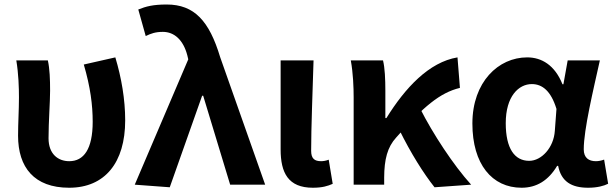

<svg xmlns="http://www.w3.org/2000/svg" viewBox="-20 -832 2767 865"><path d="M291.5 13.8C452.4 13.8 544 -99.2 544 -289.7C544 -384.5 527.2 -481.2 499.6 -573.5L357.5 -541.3C387.3 -439.6 397.6 -358.6 397.6 -283.6C397.6 -160.1 357.4 -105.8 292 -105.8C241 -105.8 198.7 -138.6 198.7 -209C198.7 -281.7 205.7 -373.1 205.7 -423C205.7 -474.8 204.1 -521 195.6 -559.8H53.5C63.6 -499 65.4 -437.2 65.4 -392.9C65.4 -335.1 61.4 -278.2 61.4 -220.4C61.4 -78.6 133.6 13.8 291.5 13.8Z M744.8 11.7 890.6 -400.6H895.4L1016.9 0H1174.6L971.8 -574.8C922.8 -737.6 855.5 -811.7 731 -811.7C668.3 -811.7 637.4 -802.9 603 -789.2L636.5 -669.6C660.1 -681 680.1 -688.4 713.9 -688.4C765.1 -688.4 805.9 -652 823.9 -582.6L828.2 -564.7L587.1 0Z M1389.5 13.8C1432.5 13.8 1457.2 5.9 1478.9 -3.8L1460.9 -112.6C1449.5 -107.8 1436 -105.8 1426.8 -105.8C1397.3 -105.8 1381.8 -117.2 1381.8 -152.6C1381.8 -257.6 1388.5 -423.4 1392.6 -559.8H1244.3V-158.8C1244.3 -53.7 1278.2 13.8 1389.5 13.8Z M1573.3 0H1710.8V-32.6C1711.2 -113.9 1725.2 -169 1764.7 -212.2C1887.5 -352 1962.1 -414.2 2052.1 -436.1L2041.1 -573.5C1912.7 -552.1 1805 -435.9 1720.9 -300.2H1716.1V-423C1716.1 -474.8 1713.9 -525.6 1705.6 -559.8H1560.4C1570.9 -503.2 1573.3 -437.2 1573.3 -392.9ZM1937.7 11.7 2102.6 0C2022.7 -88 1929 -231.3 1873.1 -342.4L1778.4 -248.3C1830.7 -141.6 1889.1 -49.4 1937.7 11.7Z M2329.9 13.8C2397.5 13.8 2450.7 -18.9 2490 -84.8H2494.5C2508.4 -14.2 2554.6 13.8 2629.5 13.8C2671.2 13.8 2701 5.4 2719.8 -4.2L2701.7 -113C2689.3 -108.2 2675.9 -105.8 2664.5 -105.8C2633.1 -105.8 2609.9 -120.4 2609.9 -159.3C2609.9 -248.1 2652.7 -425.7 2682.5 -559.8H2537.5L2518.3 -452.4H2514C2479.4 -538.9 2419.9 -573.5 2355.1 -573.5C2225.5 -573.5 2108.2 -462.9 2108.2 -275.5C2108.2 -92.7 2196.4 13.8 2329.9 13.8ZM2364.1 -107.4C2298.8 -107.4 2258.5 -162.3 2258.5 -277.1C2258.5 -398.4 2316.7 -453.2 2376 -453.2C2423.5 -453.2 2462.4 -421.8 2487 -341.3L2479.6 -242.3C2474.7 -167.4 2419.9 -107.4 2364.1 -107.4Z"/></svg>

Font: Source Han Sans JP VF
Style: Regular
Weight: 250
Designer: Ryoko NISHIZUKA 西塚涼子 (kana, bopomofo & ideographs); Paul D. Hunt (Latin, Greek & Cyrillic); Sandoll Communications 산돌커뮤니
Foundry: Adobe
Version: Version 2.004;hotconv 1.0.118;makeotfexe 2.5.65603